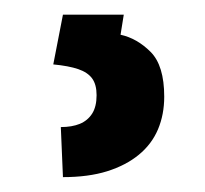

<svg xmlns="http://www.w3.org/2000/svg" viewBox="-20 -22 280 262"><path d="M65.9 -2H148.9L144.5 25.4Q167 30.3 185.5 48.8Q204.1 67.4 204.1 109.9Q204.1 134.3 195.6 154.5Q187 174.8 169.4 189.2Q151.9 203.6 126.2 211.7Q100.6 219.7 65.9 219.7L63 151.4Q78.1 151.4 88.9 147Q99.6 142.6 105.7 133.1Q111.8 123.5 111.8 107.9Q111.8 93.3 105.7 85Q99.6 76.7 86.7 72.3Q73.7 67.9 52.7 65.9Z"/></svg>

Font: Roboto Condensed Medium
Style: Regular
Weight: 500
Designer: Christian Robertson
Foundry: Google
Version: Version 3.0